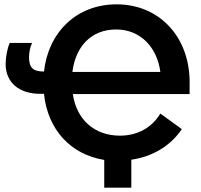

<svg xmlns="http://www.w3.org/2000/svg" viewBox="-20 -731 926 886"><path d="M855 -297V-352C855 -559 717 -711 518 -711C334 -711 203 -583 183 -401H182C132 -401 114 -419 114 -467C114 -492 120 -515 128 -533H25C14 -509 6 -467 6 -436C6 -351 67 -298 166 -298H183C200 -133 306 -18 461 7V135H586V6C684 -8 767 -58 819 -135L720 -207C680 -141 614 -105 533 -105C415 -105 333 -180 316 -297ZM314 -399C329 -517 401 -595 516 -595C625 -595 704 -517 720 -399Z"/></svg>

Font: Fixel Display SemiBold
Style: Regular
Weight: 600
Designer: AlfaBravo + MacPaw
Foundry: Kyrylo Tkachov, Marchela Mozhyna, Serhii Makarenko, Maria Weinstein, Zakhar Kryvoshyya
Version: Version 1.211